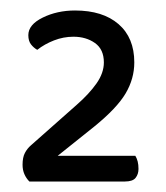

<svg xmlns="http://www.w3.org/2000/svg" viewBox="-20 -717 316 366"><path d="M123 -697Q176 -697 206 -671Q236 -645 236 -598Q236 -567 219.5 -539Q203 -511 160 -476L90 -420H238Q241 -415 242.5 -409Q244 -403 244 -395Q244 -385 238.5 -378Q233 -371 218 -371H36Q30 -377 26.5 -385Q23 -393 23 -403Q23 -417 27.5 -425.5Q32 -434 39 -440L126 -517Q150 -538 164 -558Q178 -578 178 -598Q178 -623 161 -635Q144 -647 120 -647Q101 -647 83 -640Q65 -633 51 -622Q44 -626 39 -632.5Q34 -639 34 -650Q34 -670 61.5 -683.5Q89 -697 123 -697Z"/></svg>

Font: Baloo Bhaijaan 2
Style: Regular
Weight: 400
Designer: Sanskriti Dholi, Noopur Datye and Ek Type
Foundry: Ek Type
Version: Version 1.701